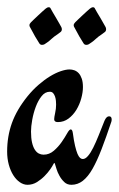

<svg xmlns="http://www.w3.org/2000/svg" viewBox="-40 -511 333 538"><path d="M272 -169.9Q257.3 -126 244.6 -93Q231.9 -60.1 219.2 -37.8Q206.5 -15.6 192.1 -4.4Q177.7 6.8 160.2 6.8Q147.9 6.8 139.9 -1Q131.8 -8.8 126.5 -18.6Q121.1 -28.3 118.4 -37.4Q115.7 -46.4 114.7 -49.3Q114.3 -50.3 113.8 -52.2Q113.3 -54.2 112.3 -54.2Q111.3 -54.2 110.6 -52.7Q109.9 -51.3 108.9 -49.8Q107.4 -46.4 101.1 -37.1Q94.7 -27.8 85.2 -18.1Q75.7 -8.3 63.5 -0.7Q51.3 6.8 37.1 6.8Q25.9 6.8 15.4 -0.5Q4.9 -7.8 -2.9 -20.3Q-10.7 -32.7 -15.4 -49.8Q-20 -66.9 -20 -86.4Q-20 -128.9 -6.6 -166.3Q6.8 -203.6 37.1 -241.2Q51.8 -259.3 68.1 -273.4Q84.5 -287.6 100.1 -297.1Q115.7 -306.6 130.1 -311.5Q144.5 -316.4 154.8 -316.4Q161.6 -316.4 168.5 -314Q175.3 -311.5 180.7 -305.7Q186 -299.8 189.2 -290.3Q192.4 -280.8 192.4 -267.1Q192.4 -252.4 187.7 -235.4Q183.1 -218.3 174.1 -203.4Q165 -188.5 151.9 -178.7Q138.7 -168.9 122.1 -168.9Q111.8 -168.9 111.8 -176.8Q111.8 -182.1 114.5 -194.3Q117.2 -206.5 117.2 -217.8Q117.2 -222.2 116.7 -228.3Q116.2 -234.4 114.3 -240.2Q112.3 -246.1 108.9 -250Q105.5 -253.9 99.6 -253.9Q86.4 -253.9 76.7 -241.7Q66.9 -229.5 60.3 -211.9Q53.7 -194.3 50.3 -175.3Q46.9 -156.2 46.9 -142.6Q46.9 -124 49.8 -111.6Q52.7 -99.1 57.6 -91.6Q62.5 -84 68.8 -80.8Q75.2 -77.6 82 -77.6Q98.1 -77.6 110.8 -88.6Q123.5 -99.6 132.8 -113Q142.1 -126.5 148.2 -137.5Q154.3 -148.4 158.2 -148.4Q162.6 -148.4 164.1 -138.2Q167 -116.2 170.4 -102.1Q173.8 -87.9 177.2 -79.8Q180.7 -71.8 184.3 -68.6Q188 -65.4 191.9 -65.4Q199.2 -65.4 206.5 -74Q213.9 -82.5 221.2 -97.2Q228.5 -111.8 236.3 -131.3Q244.1 -150.9 252.9 -172.9Q258.3 -185.1 265.6 -185.1Q272.9 -185.1 272.9 -176.3Q272.9 -172.9 272 -169.9ZM131.8 -435.1Q133.3 -432.1 133.3 -429.2Q133.3 -424.3 130.1 -421.6Q127 -418.9 122.1 -415.5Q110.8 -408.2 104.7 -402.3Q98.6 -396.5 92.3 -392.1Q87.9 -388.7 84.7 -387Q81.5 -385.3 77.6 -385.3Q72.8 -385.3 70.1 -389.6Q67.4 -394 63.5 -400.4Q58.1 -408.7 53.5 -417.7Q48.8 -426.8 45.9 -431.6Q44.4 -434.1 43.5 -436Q42.5 -438 42.5 -440.4Q42.5 -444.3 46.9 -448.7Q48.8 -450.7 54.7 -456.3Q60.5 -461.9 67.4 -468.3Q74.2 -474.6 80.1 -480Q85.9 -485.4 87.9 -486.8Q89.8 -488.3 92 -489.5Q94.2 -490.7 96.7 -490.7Q100.6 -490.7 102.1 -486.8Q103 -484.4 107.7 -476.8Q112.3 -469.2 117.4 -460.4Q122.6 -451.7 126.7 -444.3Q130.9 -437 131.8 -435.1ZM255.9 -435.1Q257.3 -432.1 257.3 -429.2Q257.3 -424.3 254.2 -421.6Q251 -418.9 246.1 -415.5Q234.9 -408.2 228.8 -402.3Q222.7 -396.5 216.3 -392.1Q211.9 -388.7 208.7 -387Q205.6 -385.3 201.7 -385.3Q196.8 -385.3 194.1 -389.6Q191.4 -394 187.5 -400.4Q182.1 -408.7 177.5 -417.7Q172.9 -426.8 169.9 -431.6Q168.5 -434.1 167.5 -436Q166.5 -438 166.5 -440.4Q166.5 -444.3 170.9 -448.7Q172.9 -450.7 178.7 -456.3Q184.6 -461.9 191.4 -468.3Q198.2 -474.6 204.1 -480Q210 -485.4 211.9 -486.8Q213.9 -488.3 216.1 -489.5Q218.3 -490.7 220.7 -490.7Q224.6 -490.7 226.1 -486.8Q227.1 -484.4 231.7 -476.8Q236.3 -469.2 241.5 -460.4Q246.6 -451.7 250.7 -444.3Q254.9 -437 255.9 -435.1Z"/></svg>

Font: Engagement
Style: Regular
Weight: 400
Designer: Astigmatic (AOETI)
Foundry: Astigmatic (AOETI)
Version: Version 1.000